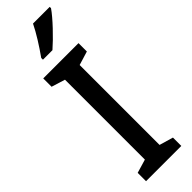

<svg xmlns="http://www.w3.org/2000/svg" viewBox="-315 -941 943 943"><g transform="rotate(-45 156.5 -470.0)"><path d="M305 -931V-940H189C167 -895 133 -841 98 -792V-780H164C208 -818 278 -891 305 -931ZM279 0V-58L207 -79V-634L279 -656V-714H34V-656L105 -634V-79L34 -58V0Z"/></g></svg>

Font: Noto Sans Armenian Condensed Medium
Style: Regular
Weight: 500
Width: 3
Designer: Monotype Design Team
Foundry: Monotype Imaging Inc.
Version: Version 2.008